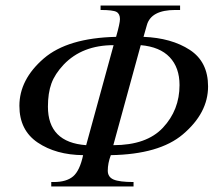

<svg xmlns="http://www.w3.org/2000/svg" viewBox="-20 -673 781 693"><path d="M510 -582 498 -540Q599 -536 665 -493Q731 -450 731 -361Q731 -265 640 -188Q555 -116 380 -113Q369 -84 369 -57Q369 -34 390 -25Q411 -16 462 -16V0H165V-16H174Q220 -16 244 -36.5Q268 -57 280 -113Q182 -114 116 -158.5Q50 -203 50 -291Q50 -386 138 -462Q224 -536 399 -540Q413 -589 413 -604Q413 -623 400.5 -630Q388 -637 343 -637V-653H630V-637H613Q525 -637 510 -582ZM488 -510 389 -149Q509 -149 568 -212Q628 -276 628 -366Q628 -429 592.5 -466.5Q557 -504 488 -510ZM291 -149 390 -510Q277 -510 210 -440Q178 -406 165.5 -371.5Q153 -337 153 -288Q153 -159 291 -149Z"/></svg>

Font: STIX
Style: Italic
Weight: 400
Italic angle: -16.33°
Designer: MicroPress Inc., with final additions and corrections provided by Coen Hoffman, Elsevier (retired)
Version: Version 1.1.1